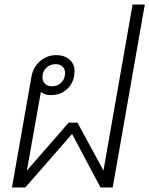

<svg xmlns="http://www.w3.org/2000/svg" viewBox="-20 -830 661 850"><path d="M621 -810 479 0H425L299 -237L92 0H33L119 -489Q126 -532 157 -559Q188 -586 229 -586Q265 -586 287.5 -566.5Q310 -547 310 -516Q310 -469 280.5 -439Q251 -409 205 -409Q178 -409 161 -423L99 -75L284 -287H323L438 -75L567 -810ZM168 -488Q168 -470 179.5 -459Q191 -448 210 -448Q235 -448 251.5 -464.5Q268 -481 268 -507Q268 -524 257 -535Q246 -546 227 -546Q201 -546 184.5 -529.5Q168 -513 168 -488Z"/></svg>

Font: Sarabun ExtraLight
Style: Italic
Weight: 275
Italic angle: -10°
Designer: Suppakit Chalermlarp | Katatrad Co.,Ltd.
Foundry: Cadson Demak Co.,Ltd.
Version: Version 1.000; ttfautohint (v1.6)